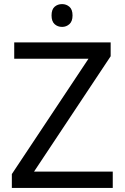

<svg xmlns="http://www.w3.org/2000/svg" viewBox="-20 -922 612 942"><path d="M533.2 0H38.1V-67.9L414.1 -633.8H49.8V-713.9H522.9V-646L147 -80.1H533.2ZM232.9 -846.2Q232.9 -875.5 247.8 -888.7Q262.7 -901.9 284.7 -901.9Q305.2 -901.9 320.6 -888.7Q335.9 -875.5 335.9 -846.2Q335.9 -817.4 320.6 -803.7Q305.2 -790 284.7 -790Q262.7 -790 247.8 -803.7Q232.9 -817.4 232.9 -846.2Z"/></svg>

Font: NotoSans
Style: Regular
Weight: 400
Designer: Monotype Design team
Foundry: Monotype Imaging Inc.
Version: Version 1.04; ttfautohint (v1.4.1)